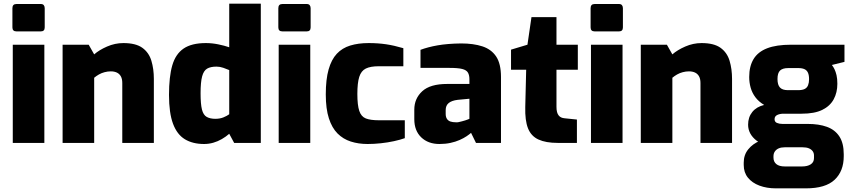

<svg xmlns="http://www.w3.org/2000/svg" viewBox="-20 -783 4663 1052"><path d="M70 -611Q48 -611 48 -633V-738Q48 -761 70 -761H204Q215 -761 220 -754.5Q225 -748 225 -738V-633Q225 -611 204 -611ZM50 0V-538H223V0Z M323 0V-538H466L496 -485Q523 -509 566.5 -528Q610 -547 656 -547Q724 -547 760 -521Q796 -495 809.5 -450Q823 -405 823 -351V0H650V-328Q650 -351 642 -365Q634 -379 620 -385.5Q606 -392 587 -392Q570 -392 553 -387.5Q536 -383 522 -375Q508 -367 496 -357V0Z M1098 6Q1036 6 993 -20Q950 -46 928 -105Q906 -164 906 -263Q906 -363 924 -425Q942 -487 986 -517Q1030 -547 1108 -547Q1142 -547 1176 -540Q1210 -533 1236 -524V-763H1409V0H1263L1236 -50Q1218 -34 1195.5 -21Q1173 -8 1148.5 -1Q1124 6 1098 6ZM1160 -132Q1185 -132 1204.5 -140Q1224 -148 1236 -157V-399Q1222 -405 1203.5 -411.5Q1185 -418 1166 -418Q1134 -418 1115 -407Q1096 -396 1087.5 -364.5Q1079 -333 1079 -272Q1079 -213 1086.5 -183Q1094 -153 1112.5 -142.5Q1131 -132 1160 -132Z M1527 -611Q1505 -611 1505 -633V-738Q1505 -761 1527 -761H1661Q1672 -761 1677 -754.5Q1682 -748 1682 -738V-633Q1682 -611 1661 -611ZM1507 0V-538H1680V0Z M1994 6Q1944 6 1902 -7.5Q1860 -21 1829.5 -51.5Q1799 -82 1782 -134.5Q1765 -187 1765 -266Q1765 -348 1780.5 -402.5Q1796 -457 1825.5 -488.5Q1855 -520 1899 -533.5Q1943 -547 2000 -547Q2051 -547 2095 -540.5Q2139 -534 2190 -519V-420H2055Q2010 -420 1984.5 -407.5Q1959 -395 1948.5 -362Q1938 -329 1938 -268Q1938 -207 1948.5 -175.5Q1959 -144 1984.5 -134Q2010 -124 2057 -124H2198V-26Q2173 -17 2138.5 -9.5Q2104 -2 2066.5 2Q2029 6 1994 6Z M2388 6Q2326 6 2288 -30.5Q2250 -67 2250 -130V-182Q2250 -243 2293.5 -283Q2337 -323 2430 -323H2552V-349Q2552 -371 2544 -385Q2536 -399 2513 -405Q2490 -411 2442 -411H2284V-510Q2324 -525 2377.5 -534.5Q2431 -544 2507 -545Q2574 -545 2623 -529Q2672 -513 2698.5 -473.5Q2725 -434 2725 -361V0H2588L2561 -55Q2552 -47 2536.5 -36.5Q2521 -26 2498.5 -16Q2476 -6 2448 0Q2420 6 2388 6ZM2477 -113Q2484 -112 2493.5 -114Q2503 -116 2512 -118.5Q2521 -121 2529.5 -123.5Q2538 -126 2543.5 -128.5Q2549 -131 2552 -132V-242L2488 -236Q2455 -232 2438.5 -218.5Q2422 -205 2422 -180V-159Q2422 -142 2429 -131.5Q2436 -121 2448.5 -117Q2461 -113 2477 -113Z M3036 0Q2971 0 2930.5 -18.5Q2890 -37 2873 -80Q2856 -123 2858 -197L2863 -401H2780V-511L2870 -538L2892 -689H3029V-538H3146V-401H3029V-198Q3029 -181 3032 -169.5Q3035 -158 3041 -150.5Q3047 -143 3055 -139.5Q3063 -136 3073 -135L3141 -128V0Z M3238 -611Q3216 -611 3216 -633V-738Q3216 -761 3238 -761H3372Q3383 -761 3388 -754.5Q3393 -748 3393 -738V-633Q3393 -611 3372 -611ZM3218 0V-538H3391V0Z M3491 0V-538H3634L3664 -485Q3691 -509 3734.5 -528Q3778 -547 3824 -547Q3892 -547 3928 -521Q3964 -495 3977.5 -450Q3991 -405 3991 -351V0H3818V-328Q3818 -351 3810 -365Q3802 -379 3788 -385.5Q3774 -392 3755 -392Q3738 -392 3721 -387.5Q3704 -383 3690 -375Q3676 -367 3664 -357V0Z M4231 249Q4181 249 4141 234Q4101 219 4078 190.5Q4055 162 4055 121V108Q4055 66 4079.5 35.5Q4104 5 4143 -11Q4182 -27 4226 -27L4280 24Q4260 24 4246.5 30Q4233 36 4225.5 47Q4218 58 4218 73V81Q4218 103 4233.5 116Q4249 129 4280 129H4375Q4404 129 4422 117.5Q4440 106 4440 83V69Q4440 55 4432.5 45Q4425 35 4411.5 29.5Q4398 24 4377 24H4272Q4173 24 4126 -12Q4079 -48 4079 -100Q4079 -141 4102 -169.5Q4125 -198 4167 -208Q4137 -226 4119 -250Q4101 -274 4093 -302.5Q4085 -331 4085 -361Q4085 -420 4109 -459.5Q4133 -499 4183.5 -518.5Q4234 -538 4314 -538H4607V-444L4538 -427Q4546 -417 4552.5 -403.5Q4559 -390 4563.5 -371Q4568 -352 4568 -324Q4568 -276 4548 -239Q4528 -202 4485.5 -181Q4443 -160 4372 -160H4273Q4253 -160 4238.5 -153Q4224 -146 4224 -130Q4224 -115 4237 -109.5Q4250 -104 4267 -104H4406Q4467 -104 4511 -88Q4555 -72 4579 -35.5Q4603 1 4603 62V73Q4603 155 4553 202Q4503 249 4396 249ZM4297 -289H4353Q4376 -289 4389 -295.5Q4402 -302 4407.5 -316Q4413 -330 4413 -349Q4413 -371 4407 -384.5Q4401 -398 4388 -404Q4375 -410 4354 -410H4299Q4268 -410 4254 -396.5Q4240 -383 4240 -350Q4240 -318 4253.5 -303.5Q4267 -289 4297 -289Z"/></svg>

Font: Exo Thin ExtraBold
Style: Regular
Weight: 800
Version: Version 2.000